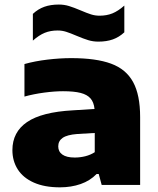

<svg xmlns="http://www.w3.org/2000/svg" viewBox="-20 -813 695 844"><path d="M596 -298.5V0H427L414 -48H404.5Q376 -18.5 334.5 -4Q293 10.5 243.5 10.5Q175.5 10.5 128.5 -10.5Q81.5 -31.5 58 -68.5Q34.5 -105.5 34.5 -153Q34.5 -232.5 99 -276.5Q163.5 -320.5 300 -328L395.5 -334Q392.5 -363.5 378 -380.2Q363.5 -397 334.5 -404.5Q305.5 -412 257 -412Q220 -412 173.5 -405.8Q127 -399.5 87.5 -388.5V-531.5Q134 -544.5 189 -551Q244 -557.5 293 -557.5Q402.5 -557.5 468.2 -533.2Q534 -509 565 -452.5Q596 -396 596 -298.5ZM396.5 -144V-228.5L319.5 -224Q275 -220.5 255.5 -207Q236 -193.5 236 -169.5Q236 -146.5 254.2 -133.5Q272.5 -120.5 308.5 -120.5Q332 -120.5 355 -126.2Q378 -132 396.5 -144ZM317 -655.5Q289 -667.5 271 -673.2Q253 -679 233.5 -679Q202 -679 176.8 -668.8Q151.5 -658.5 124.5 -634.5V-752Q147.5 -773.5 175 -783.2Q202.5 -793 238.5 -793Q262 -793 283.2 -786.5Q304.5 -780 334 -767.5Q362 -755.5 380 -749.8Q398 -744 417.5 -744Q449 -744 474.2 -754.2Q499.5 -764.5 526.5 -788.5V-671Q503.5 -649.5 476 -639.8Q448.5 -630 412.5 -630Q389 -630 367.8 -636.5Q346.5 -643 317 -655.5Z"/></svg>

Font: Encode Sans Expanded ExtraBold
Style: Regular
Weight: 800
Width: 7
Designer: Multiple Designers
Foundry: Impallari Type
Version: Version 2.000